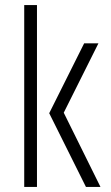

<svg xmlns="http://www.w3.org/2000/svg" viewBox="-20 -733 434 753"><path d="M75 -713H125V0H75ZM310 -563H366L230 -291L374 0H317L173 -289Z"/></svg>

Font: Khand Light
Style: Regular
Weight: 300
Designer: Devanagari: Sanchit Sawaria, Jyotish Sonowal; Latin: Satya Rajpurohit
Foundry: Indian Type Foundry
Version: Version 1.101;PS 1.0;hotconv 1.0.78;makeotf.lib2.5.61930; tt